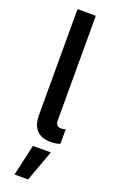

<svg xmlns="http://www.w3.org/2000/svg" viewBox="-183 -768 626 1048"><g transform="rotate(20 130.0 -244.0)"><path d="M181.1 4.3Q71.4 4.3 71.4 -114.3V-727.3H177.6V-119Q177.6 -84.5 210.2 -84.5Q224.8 -84.5 235.1 -90.2V-5Q213.8 4.3 181.1 4.3ZM56.8 238.6 98 57.5H202.1L135.7 238.6Z"/></g></svg>

Font: TID UI Medium
Style: Regular
Weight: 500
Designer: The TID Project Authors
Foundry: Bakken & Bæck
Version: Version 1.001;hotconv 1.0.109;makeotfexe 2.5.65596